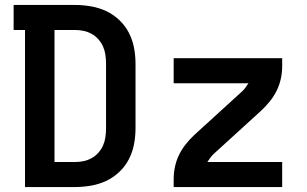

<svg xmlns="http://www.w3.org/2000/svg" viewBox="-20 -755 1240 775"><path d="M81 0V-634H35V-735H282Q314 -735 346.5 -729.5Q379 -724 408 -710.5Q437 -697 461 -674.5Q485 -652 500 -623Q515 -594 521 -562Q527 -530 527 -498V-237Q527 -205 521 -173Q515 -141 500 -112Q485 -83 461 -60.5Q437 -38 408 -24.5Q379 -11 346.5 -5.5Q314 0 282 0ZM200 -101H282Q300 -101 317 -104.5Q334 -108 349.5 -116.5Q365 -125 377 -138.5Q389 -152 396 -168Q403 -184 405.5 -201.5Q408 -219 408 -237V-498Q408 -516 405.5 -533.5Q403 -551 396 -567Q389 -583 377 -596.5Q365 -610 349.5 -618.5Q334 -627 317 -630.5Q300 -634 282 -634H200ZM681 0V-33Q681 -58 686.5 -83Q692 -108 703 -130.5Q714 -153 730 -173Q746 -193 764 -210L956 -385Q964 -392 970.5 -401Q977 -410 983 -419H681V-520H1119V-488Q1119 -462 1113.5 -437Q1108 -412 1097 -389.5Q1086 -367 1070 -347Q1054 -327 1036 -310L844 -135Q836 -128 829.5 -119Q823 -110 817 -101H1119V0Z"/></svg>

Font: Iosevka Book
Style: Bold
Weight: 700
Designer: Belleve Invis
Foundry: Belleve Invis
Version: Version 28.0.7; ttfautohint (v1.8.3)